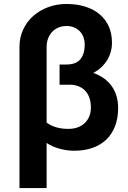

<svg xmlns="http://www.w3.org/2000/svg" viewBox="-20 -741 640 957"><path d="M311.5 -721.2Q362.8 -721.2 404.8 -708Q446.8 -694.8 476.3 -670.2Q505.9 -645.5 522 -609.6Q538.1 -573.7 538.1 -528.3Q538.1 -480 513.7 -440.7Q489.3 -401.4 445.3 -377.4Q504.9 -356.4 536.9 -311.5Q568.8 -266.6 568.8 -202.6Q568.8 -151.9 553.5 -112.1Q538.1 -72.3 509.8 -45.2Q481.4 -18.1 440.9 -3.9Q400.4 10.3 350.6 10.3Q315.4 10.3 279.3 1Q243.2 -8.3 212.4 -28.3V196.3H77.1V-506.8Q77.1 -554.7 95.7 -594.2Q114.3 -633.8 146.2 -661.9Q178.2 -689.9 220.7 -705.6Q263.2 -721.2 311.5 -721.2ZM309.6 -419.4Q359.4 -419.4 380.9 -446Q402.3 -472.7 402.3 -519Q402.3 -537.1 396.7 -553.7Q391.1 -570.3 379.6 -583Q368.2 -595.7 351.1 -603.5Q334 -611.3 311.5 -611.3Q290 -611.3 272 -604Q253.9 -596.7 240.7 -583Q227.5 -569.3 220 -550Q212.4 -530.8 212.4 -506.8V-129.9Q231.4 -115.2 259 -106.9Q286.6 -98.6 321.3 -98.6Q347.7 -98.6 368.7 -106.7Q389.6 -114.7 403.8 -128.9Q418 -143.1 425.5 -162.4Q433.1 -181.6 433.1 -204.1Q433.1 -230 426.3 -251.2Q419.4 -272.5 406 -287.4Q392.6 -302.2 372.6 -310.5Q352.5 -318.8 326.7 -318.8H276.9V-419.4Z"/></svg>

Font: Roboto Mono
Style: Bold
Weight: 700
Designer: Google
Version: Version 2.000985; 2015; ttfautohint (v1.3)